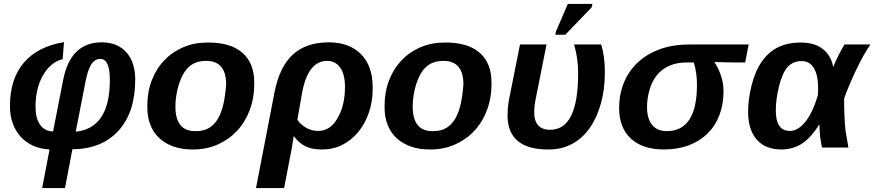

<svg xmlns="http://www.w3.org/2000/svg" viewBox="-20 -756 4481 984"><path d="M501 -539Q582 -539 627.5 -488Q673 -437 673 -349Q673 -181 588 -87Q502 8 351 9L313 208H196L234 10Q142 5 87 -54Q31 -116 31 -212Q31 -351 102 -434.5Q173 -518 308 -540L301 -453Q240 -438 201 -371Q162 -303 162 -209Q162 -152 184.5 -118Q207 -84 252 -82L303 -343Q340 -539 501 -539ZM495 -454Q466 -454 448 -426.5Q430 -399 419 -341L368 -81Q543 -99 543 -346Q543 -454 495 -454Z M1283 -327Q1283 -253 1259.5 -191Q1236 -129 1194 -84.5Q1152 -40 1095 -15Q1038 10 971 10H965Q912 10 869.5 -5Q827 -20 797 -47.5Q767 -75 751 -115Q735 -155 735 -205V-214Q735 -285 758 -344.5Q781 -404 822 -447Q863 -490 919.5 -514Q976 -538 1044 -538H1048Q1163 -538 1223 -485Q1283 -432 1283 -333ZM1139 -323Q1139 -444 1037 -444Q982 -444 949 -414Q917 -386 897 -325Q879 -266 879 -210Q879 -84 980 -84H986Q1025 -84 1052.5 -101Q1080 -118 1098 -149.5Q1116 -181 1125.5 -225Q1135 -269 1139 -323Z M1665 -539Q1770 -539 1830 -478.5Q1890 -418 1890 -309V-302Q1890 -236 1870.5 -179Q1851 -122 1816.5 -80Q1782 -38 1735 -14Q1688 10 1633 10H1628Q1576 10 1543 -7.5Q1510 -25 1487 -57H1485L1476 0L1436 208H1292L1387 -284Q1413 -415 1481.5 -477Q1550 -539 1665 -539ZM1657 -444Q1558 -444 1528 -279L1504 -142Q1523 -115 1551 -100Q1579 -85 1611 -85Q1672 -85 1709 -149Q1748 -213 1748 -311Q1748 -375 1723.5 -409.5Q1699 -444 1657 -444Z M2499 -327Q2499 -253 2475.5 -191Q2452 -129 2410 -84.5Q2368 -40 2311 -15Q2254 10 2187 10H2181Q2128 10 2085.5 -5Q2043 -20 2013 -47.5Q1983 -75 1967 -115Q1951 -155 1951 -205V-214Q1951 -285 1974 -344.5Q1997 -404 2038 -447Q2079 -490 2135.5 -514Q2192 -538 2260 -538H2264Q2379 -538 2439 -485Q2499 -432 2499 -333ZM2355 -323Q2355 -444 2253 -444Q2198 -444 2165 -414Q2133 -386 2113 -325Q2095 -266 2095 -210Q2095 -84 2196 -84H2202Q2241 -84 2268.5 -101Q2296 -118 2314 -149.5Q2332 -181 2341.5 -225Q2351 -269 2355 -323Z M2781 -528 2725 -247Q2718 -215 2718 -175Q2718 -137 2738 -114Q2758 -91 2800 -91Q2943 -91 2943 -380Q2943 -459 2922 -528H3061Q3080 -467 3080 -387Q3080 -298 3059.5 -225Q3039 -152 3002 -99.5Q2965 -47 2912 -18.5Q2859 10 2795 10H2787Q2685 10 2633 -34Q2581 -78 2581 -165Q2581 -199 2587 -237L2645 -528ZM2826 -578 2829 -594 2890 -736H3016L3012 -718L2877 -578Z M3382 10Q3273 10 3213 -46Q3153 -102 3153 -203Q3153 -271 3176.5 -330Q3200 -389 3245.5 -433Q3291 -477 3358.5 -502.5Q3426 -528 3514 -528H3531H3817L3799 -436H3734L3643 -438L3642 -437Q3688 -364 3688 -289Q3688 -221 3667 -166Q3646 -111 3606.5 -72Q3567 -33 3510.5 -11.5Q3454 10 3382 10ZM3397 -84Q3552 -84 3552 -322Q3552 -382 3536 -436H3501Q3400 -436 3347 -371Q3321 -339 3308.5 -294.5Q3296 -250 3296 -208Q3296 -148 3322 -116Q3348 -84 3397 -84Z M4085 -538Q4154 -538 4196.5 -505Q4239 -472 4250 -414H4251Q4255 -425 4261.5 -439Q4268 -453 4277 -472Q4287 -491 4294.5 -505Q4302 -519 4308 -528H4441Q4424 -504 4405.5 -471Q4387 -438 4367 -396Q4347 -354 4332 -318Q4317 -282 4306 -251Q4306 -225 4306.5 -202.5Q4307 -180 4308 -160Q4309 -140 4310 -122.5Q4311 -105 4313 -89L4328 0H4193Q4180 -59 4180 -110V-117H4178Q4133 -46 4087 -18Q4041 10 3984 10Q3902 10 3858 -41Q3814 -92 3814 -183Q3814 -247 3832 -319Q3850 -391 3884 -440Q3918 -489 3967 -513.5Q4016 -538 4085 -538ZM4087 -443Q4044 -443 4015 -411Q3989 -380 3972 -312Q3956 -248 3956 -189Q3956 -85 4028 -85Q4070 -85 4108 -132.5Q4146 -180 4172 -270L4173 -301Q4173 -370 4151.5 -406.5Q4130 -443 4087 -443Z"/></svg>

Font: Libra Sans Modern
Style: Bold Italic
Weight: 700
Italic angle: -12°
Foundry: Stefan Peev, Context Ltd
Version: Version 1.000